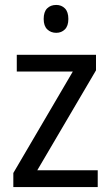

<svg xmlns="http://www.w3.org/2000/svg" viewBox="-20 -851 449 778"><path d="M376 -93H34V-150L275 -561H48V-629H369V-566L131 -161H376ZM208 -831Q229 -831 243 -817Q257 -803 257 -774Q257 -746 243 -732Q229 -718 208 -718Q186 -718 171.5 -732Q157 -746 157 -774Q157 -803 171 -817Q185 -831 208 -831Z"/></svg>

Font: Noto Sans Kannada UI SemiCondensed
Style: Regular
Weight: 400
Width: 4
Designer: Jelle Bosma - Monotype Design Team
Foundry: Monotype Imaging Inc.
Version: Version 2.005; ttfautohint (v1.8.4.7-5d5b)